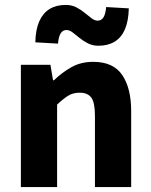

<svg xmlns="http://www.w3.org/2000/svg" viewBox="-20 -759 612 779"><path d="M64.7 0V-496.1H184.6L195.2 -433.3H198.9Q230.3 -463.9 268.9 -486Q307.6 -508.1 358.3 -508.1Q439.7 -508.1 475.9 -454.6Q512.2 -401 512.2 -308V0H365.2V-289.2Q365.2 -342.8 350.5 -362.9Q335.9 -382.9 303.5 -382.9Q275.8 -382.9 256.1 -370.4Q236.4 -358 211.7 -334.7V0ZM379.2 -573.4Q356 -573.4 336.8 -583.1Q317.7 -592.7 302.5 -605.3Q287.3 -617.9 274.6 -627.5Q261.9 -637.2 249.8 -637.2Q235 -637.2 226.5 -624.3Q218 -611.5 215.2 -582L123.3 -587.3Q124.5 -639.4 139.4 -672.7Q154.3 -706.1 181.3 -722.5Q208.3 -739 246.8 -739Q270.9 -739 289.6 -729.3Q308.3 -719.7 323.4 -707.1Q338.6 -694.5 351.4 -684.9Q364.2 -675.2 376.3 -675.2Q391.1 -675.2 399.6 -688.2Q408.1 -701.3 410.7 -730.4L502.6 -725.1Q501.4 -674 486.9 -640.2Q472.4 -606.5 445.1 -589.9Q417.8 -573.4 379.2 -573.4Z"/></svg>

Font: Source Sans Variable
Style: Regular
Weight: 200
Designer: Paul D. Hunt
Foundry: Adobe Systems Incorporated
Version: Version 3.006;hotconv 1.0.111;makeotfexe 2.5.65597